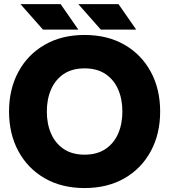

<svg xmlns="http://www.w3.org/2000/svg" viewBox="-20 -909 831 943"><path d="M24.4 -361.3Q24.4 -471.2 70.3 -556.2Q116.2 -641.1 199.7 -689.2Q283.2 -737.3 395.5 -737.3Q507.8 -737.3 591.3 -689.2Q674.8 -641.1 720.7 -556.2Q766.6 -471.2 766.6 -361.3Q766.6 -251.5 720.7 -166.5Q674.8 -81.5 591.3 -33.4Q507.8 14.6 395.5 14.6Q283.2 14.6 199.7 -33.4Q116.2 -81.5 70.3 -166.5Q24.4 -251.5 24.4 -361.3ZM210 -361.3Q210 -300.3 231 -252.4Q252 -204.6 293.2 -177Q334.5 -149.4 395.5 -149.4Q456.5 -149.4 497.8 -177Q539.1 -204.6 560.1 -252.4Q581.1 -300.3 581.1 -361.3Q581.1 -422.4 560.1 -470.2Q539.1 -518.1 497.8 -545.7Q456.5 -573.2 395.5 -573.2Q334.5 -573.2 293.2 -545.7Q252 -518.1 231 -470.2Q210 -422.4 210 -361.3ZM190.9 -763.7 80.6 -888.7H277.8L364.7 -763.7ZM475.1 -763.7 364.7 -888.7H562L648.9 -763.7Z"/></svg>

Font: Giphurs Black
Style: Regular
Weight: 900
Version: Version 0.920; ttfautohint (v1.8.4.7-5d5b)